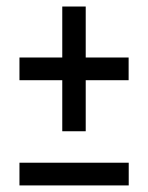

<svg xmlns="http://www.w3.org/2000/svg" viewBox="-20 -556 457 592"><path d="M40 15.7H376.9V-54.3H40ZM40 -308.7H172V-151.3H244.3V-308.7H376.6V-378.7H244.3V-535.9H172V-378.7H40Z"/></svg>

Font: Secuela Black
Style: Regular
Weight: 900
Designer: Fernando Haro
Foundry: deFharo
Version: Version 1.704